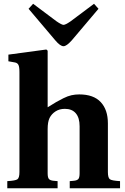

<svg xmlns="http://www.w3.org/2000/svg" viewBox="-20 -1007 671 1027"><path d="M19 0V-38.1Q62.5 -40.5 73.2 -48.1Q84 -55.7 84 -86.9V-621.1Q84 -649.4 78.6 -659.9Q73.2 -670.4 60.1 -672.9L24.9 -679.2V-714.8L228 -742.2L234.9 -735.8V-433.1Q265.1 -452.1 280.3 -460.9Q295.4 -469.7 318.8 -481.4Q342.3 -493.2 362.3 -497.6Q382.3 -502 403.8 -502Q480.5 -502 518.8 -460.9Q557.1 -419.9 557.1 -347.2V-86.9Q557.1 -55.7 567.9 -48.1Q578.6 -40.5 622.1 -38.1V0H353V-38.1L374 -40Q391.6 -41.5 398.7 -49.1Q405.8 -56.6 405.8 -80.1V-332Q405.8 -377 385.5 -400.9Q365.2 -424.8 327.1 -424.8Q297.9 -424.8 276.9 -411.1Q255.9 -397.5 245.1 -376Q234.9 -354.5 234.9 -316.9V-80.1Q234.9 -56.6 242.2 -49.1Q249.5 -41.5 267.1 -40L288.1 -38.1V0ZM132.8 -960 157.2 -986.8 282.2 -893.1Q310.1 -874 319.8 -874Q330.1 -874 357.9 -893.1L482.9 -986.8L506.8 -960L363.8 -791Q335.9 -759.8 319.8 -759.8Q302.2 -759.8 275.9 -791Z"/></svg>

Font: Linguistics Pro
Style: Bold
Weight: 700
Designer: Stefan Peev, Context Ltd
Foundry: Stefan Peev, Context Ltd
Version: Version 001.000